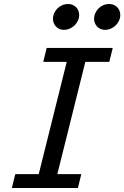

<svg xmlns="http://www.w3.org/2000/svg" viewBox="-20 -938 620 958"><path d="M542.5 -698.7 525.4 -629.4H405.8L266.1 -69.3H385.7L368.7 0H39.1L56.2 -69.3H173.3L313 -629.4H195.8L212.9 -698.7ZM375 -863.3Q375 -848.6 368.9 -835.2Q362.8 -821.8 352.3 -811.5Q341.8 -801.3 327.9 -795.2Q314 -789.1 298.3 -789.1Q286.6 -789.1 276.6 -793.5Q266.6 -797.9 259.5 -805.4Q252.4 -813 248.3 -823Q244.1 -833 244.1 -844.2Q244.1 -857.4 249.5 -870.6Q254.9 -883.8 264.9 -894.3Q274.9 -904.8 289.1 -911.4Q303.2 -918 320.8 -918Q332.5 -918 342.5 -913.6Q352.5 -909.2 359.9 -901.9Q367.2 -894.5 371.1 -884.5Q375 -874.5 375 -863.3ZM580.1 -863.3Q580.1 -848.6 574 -835.2Q567.9 -821.8 557.4 -811.5Q546.9 -801.3 533 -795.2Q519 -789.1 503.4 -789.1Q491.7 -789.1 481.7 -793.5Q471.7 -797.9 464.6 -805.4Q457.5 -813 453.4 -823Q449.2 -833 449.2 -844.2Q449.2 -857.4 454.6 -870.6Q460 -883.8 470 -894.3Q480 -904.8 494.1 -911.4Q508.3 -918 525.9 -918Q537.6 -918 547.6 -913.6Q557.6 -909.2 564.9 -901.9Q572.3 -894.5 576.2 -884.5Q580.1 -874.5 580.1 -863.3Z"/></svg>

Font: Andika New Basic
Style: Italic
Weight: 400
Italic angle: -14°
Designer: Victor Gaultney, Annie Olsen, Julie Remington, Don Collingsworth, Eric Hays
Foundry: SIL International
Version: Version 5.500